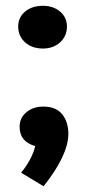

<svg xmlns="http://www.w3.org/2000/svg" viewBox="-20 -504 305 665"><path d="M47.9 -64.9Q47.9 -95.7 71.3 -115.2Q94.7 -134.8 129.9 -134.8Q173.8 -134.8 195.3 -108.4Q216.8 -82 216.8 -39.1Q215.3 35.2 130.9 141.1L53.2 94.2Q90.8 47.9 102.1 2Q47.9 -13.2 47.9 -64.9ZM43 -412.1Q43 -443.8 66.9 -463.9Q90.8 -483.9 128.9 -483.9Q165 -483.9 188.5 -463.6Q211.9 -443.4 211.9 -412.1Q211.9 -379.4 188.5 -357.7Q165 -335.9 128.9 -335.9Q90.8 -335.9 66.9 -357.4Q43 -378.9 43 -412.1Z"/></svg>

Font: Junction Bold
Style: Bold
Weight: 700
Designer: Caroline Hadilaksono
Foundry: Caroline Hadilaksono
Version: Version 001.001